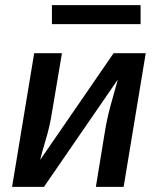

<svg xmlns="http://www.w3.org/2000/svg" viewBox="-20 -727 640 747"><path d="M27 0 113 -520H221L186 -312Q182 -286 177 -260Q172 -234 165 -208Q158 -182 150 -156Q142 -130 136 -104H135Q135 -104 135 -103.5Q135 -103 135 -103L422 -520H547L461 0H353L387 -208Q391 -234 396.5 -260Q402 -286 409 -312Q416 -338 423.5 -364Q431 -390 438 -416Q438 -416 438 -416.5Q438 -417 438 -417L151 0ZM182 -633V-707H527V-633Z"/></svg>

Font: Iosevka SS04 SmBd Ex Obl
Style: Regular
Weight: 600
Width: 7
Italic angle: -9°
Monospace: yes
Designer: Belleve Invis
Foundry: Belleve Invis
Version: Version 19.0.0; ttfautohint (v1.8.4)